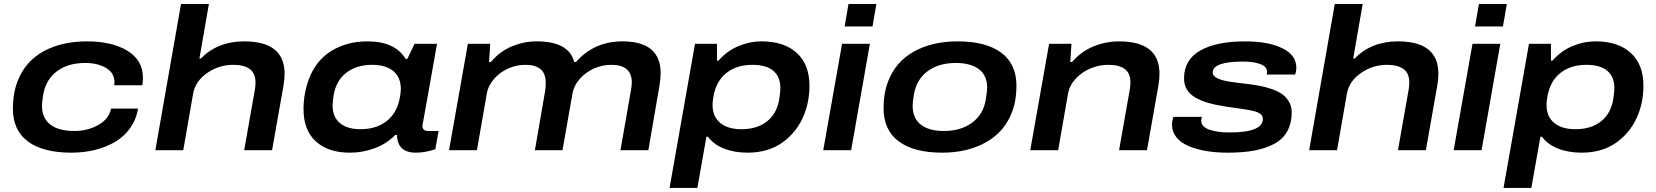

<svg xmlns="http://www.w3.org/2000/svg" viewBox="-20 -744 8204 951"><path d="M334 12.2Q193.4 12.2 118.7 -43Q43.9 -98.1 43.9 -206.1Q43.9 -286.1 69.8 -348.1Q107.9 -441.9 197 -490.5Q286.1 -539.1 411.1 -539.1Q535.2 -539.1 611.6 -492.2Q688 -445.3 688 -358.9Q688 -341.8 685.1 -321.8H545.9Q546.9 -326.7 546.9 -337.9Q546.9 -382.3 505.6 -407.2Q464.4 -432.1 401.9 -432.1Q316.9 -432.1 262 -391.1Q207 -350.1 193.8 -273.9Q188 -237.8 188 -219.2Q188 -158.7 229.2 -127Q270.5 -95.2 348.1 -95.2Q415 -95.2 468 -125.7Q521 -156.2 529.8 -206.1H664.1Q654.8 -152.3 625 -110.1Q595.2 -67.9 550.5 -41.5Q505.9 -15.1 450.9 -1.5Q396 12.2 334 12.2Z M749.5 0 876.5 -724.1H1014.6L967.8 -454.1H974.6Q1058.1 -539.1 1189.5 -539.1Q1389.6 -539.1 1389.6 -378.9Q1389.6 -350.6 1383.8 -317.9L1327.6 0H1189.5L1242.7 -301.8Q1245.6 -320.3 1245.6 -334Q1245.6 -381.3 1217 -402.1Q1188.5 -422.9 1134.8 -422.9Q1064.9 -422.9 1006.3 -382.6Q947.8 -342.3 936.5 -279.8L887.7 0Z M1712.4 12.2Q1605.5 12.2 1544.4 -43.7Q1483.4 -99.6 1483.4 -203.1Q1483.4 -281.2 1510.3 -353Q1544.4 -444.3 1621.3 -491.7Q1698.2 -539.1 1799.3 -539.1Q1936.5 -539.1 1989.3 -452.1H1997.6L2033.2 -526.9H2144.5L2121.6 -397Q2110.4 -334 2100.8 -280.3Q2091.3 -226.6 2086.4 -199.7Q2081.5 -172.9 2077.9 -153.3Q2074.2 -133.8 2073.2 -127.4Q2072.3 -121.1 2072.3 -120.1Q2072.3 -95.2 2101.6 -95.2H2152.3L2136.2 -4.9Q2086.9 12.2 2038.6 12.2Q1979.5 12.2 1957.5 -26.9Q1946.3 -48.3 1946.3 -75.2H1937.5Q1897 -33.2 1837.4 -10.5Q1777.8 12.2 1712.4 12.2ZM1765.6 -104Q1844.2 -104 1895.5 -144.5Q1946.8 -185.1 1960.4 -259.8Q1965.3 -284.7 1965.3 -303.2Q1965.3 -361.3 1928.2 -392.1Q1891.1 -422.9 1823.2 -422.9Q1745.6 -422.9 1694.8 -383.3Q1644 -343.8 1632.3 -271Q1627.4 -237.3 1627.4 -221.2Q1627.4 -165 1663.6 -134.5Q1699.7 -104 1765.6 -104Z M2204.1 0 2297.4 -526.9H2408.2L2402.3 -437H2411.1Q2457 -490.7 2516.6 -514.9Q2576.2 -539.1 2638.2 -539.1Q2797.9 -539.1 2824.2 -437H2833Q2922.9 -539.1 3063 -539.1Q3252.4 -539.1 3252.4 -380.9Q3252.4 -355 3246.1 -317.9L3191.4 0H3053.2L3106 -301.8Q3109.4 -323.2 3109.4 -335.9Q3109.4 -422.9 3007.3 -422.9Q2964.4 -422.9 2923.6 -405.3Q2882.8 -387.7 2852.8 -354.5Q2822.8 -321.3 2815.4 -279.8L2766.1 0H2629.4L2680.2 -293.9Q2683.1 -314 2683.1 -331.1Q2683.1 -379.9 2657.5 -401.4Q2631.8 -422.9 2582 -422.9Q2539.1 -422.9 2498.5 -405.3Q2458 -387.7 2428.2 -354.5Q2398.4 -321.3 2391.1 -279.8L2342.3 0Z M3296.4 187 3422.4 -526.9H3531.2V-443.8H3539.1Q3580.6 -491.7 3637 -515.4Q3693.4 -539.1 3752.4 -539.1Q3863.8 -539.1 3926.5 -481.9Q3989.3 -424.8 3989.3 -319.8Q3989.3 -244.1 3964.4 -180.2Q3931.2 -93.8 3859.1 -40.8Q3787.1 12.2 3683.1 12.2Q3617.2 12.2 3565.7 -8.3Q3514.2 -28.8 3486.3 -66.9H3479L3434.1 187ZM3652.3 -104Q3731 -104 3780 -143.6Q3829.1 -183.1 3840.3 -255.9Q3845.2 -290.5 3845.2 -307.1Q3845.2 -363.8 3810.3 -393.3Q3775.4 -422.9 3706.1 -422.9Q3628.9 -422.9 3578.1 -382.6Q3527.3 -342.3 3514.2 -268.1Q3509.3 -243.2 3509.3 -225.1Q3509.3 -167 3546.9 -135.5Q3584.5 -104 3652.3 -104Z M4163.6 -612.8 4182.6 -724.1H4320.8L4301.8 -612.8ZM4057.6 0 4150.9 -526.9H4288.6L4195.8 0Z M4646.5 12.2Q4506.8 12.2 4431.6 -43.7Q4356.4 -99.6 4356.4 -208Q4356.4 -282.7 4379.4 -341.8Q4416 -438 4506.6 -488.5Q4597.2 -539.1 4723.6 -539.1Q4863.3 -539.1 4939 -483.2Q5014.6 -427.2 5014.6 -318.8Q5014.6 -247.1 4993.7 -191.9Q4957.5 -92.8 4865.5 -40.3Q4773.4 12.2 4646.5 12.2ZM4655.3 -95.2Q4739.3 -95.2 4795.4 -136.7Q4851.6 -178.2 4863.3 -253.9Q4869.6 -296.9 4869.6 -310.1Q4869.6 -369.6 4829.1 -400.9Q4788.6 -432.1 4714.4 -432.1Q4629.4 -432.1 4574.2 -391.1Q4519 -350.1 4506.3 -273.9Q4500.5 -240.7 4500.5 -219.2Q4500.5 -158.7 4540.5 -127Q4580.6 -95.2 4655.3 -95.2Z M5083 0 5176.3 -526.9H5287.1L5281.2 -437H5290Q5337.4 -491.2 5398.4 -515.1Q5459.5 -539.1 5522.9 -539.1Q5723.1 -539.1 5723.1 -378.9Q5723.1 -350.6 5717.3 -317.9L5661.1 0H5522.9L5576.2 -301.8Q5579.1 -320.3 5579.1 -335Q5579.1 -381.8 5551 -402.3Q5522.9 -422.9 5469.2 -422.9Q5424.3 -422.9 5381.8 -405.3Q5339.4 -387.7 5308.3 -354.5Q5277.3 -321.3 5270 -279.8L5221.2 0Z M6061 12.2Q6002.9 12.2 5953.9 3.9Q5904.8 -4.4 5866.7 -20.8Q5828.6 -37.1 5806.9 -64Q5785.2 -90.8 5785.2 -126Q5785.2 -145 5792 -165H5933.1Q5929.7 -147.9 5929.7 -147Q5929.7 -116.2 5969 -102.1Q6008.3 -87.9 6069.8 -87.9Q6234.9 -87.9 6234.9 -154.8Q6234.9 -162.1 6232.4 -168Q6230 -173.8 6224.1 -178.5Q6218.3 -183.1 6211.4 -186.5Q6204.6 -189.9 6193.4 -192.9Q6182.1 -195.8 6171.6 -198Q6161.1 -200.2 6144.8 -202.6Q6128.4 -205.1 6114.5 -207Q6100.6 -209 6079.8 -211.9Q6059.1 -214.8 6042 -217.8Q5997.1 -224.6 5963.4 -234.6Q5929.7 -244.6 5901.9 -260.3Q5874 -275.9 5859.4 -299.8Q5844.7 -323.7 5844.7 -355Q5844.7 -448.2 5925 -493.7Q6005.4 -539.1 6147 -539.1Q6261.7 -539.1 6331.3 -505.1Q6400.9 -471.2 6400.9 -409.2Q6400.9 -391.6 6395 -375H6253.9Q6255.9 -382.8 6255.9 -387.2Q6255.9 -414.1 6222.7 -426.5Q6189.5 -439 6137.7 -439Q5986.8 -439 5986.8 -384.8Q5986.8 -376 5992.7 -368.7Q5998.5 -361.3 6010.3 -356Q6022 -350.6 6036.1 -346.7Q6050.3 -342.8 6070.1 -339.6Q6089.8 -336.4 6108.2 -334.2Q6126.5 -332 6150.4 -329.1H6150.9Q6187.5 -324.7 6216.1 -319.6Q6244.6 -314.5 6276.6 -303.7Q6308.6 -293 6329.3 -278.6Q6350.1 -264.2 6364 -241Q6377.9 -217.8 6377.9 -188Q6377.9 -132.8 6355.7 -93.3Q6333.5 -53.7 6290.5 -31Q6247.6 -8.3 6191.4 2Q6135.3 12.2 6061 12.2Z M6464.4 0 6591.3 -724.1H6729.5L6682.6 -454.1H6689.5Q6772.9 -539.1 6904.3 -539.1Q7104.5 -539.1 7104.5 -378.9Q7104.5 -350.6 7098.6 -317.9L7042.5 0H6904.3L6957.5 -301.8Q6960.4 -320.3 6960.4 -334Q6960.4 -381.3 6931.9 -402.1Q6903.3 -422.9 6849.6 -422.9Q6779.8 -422.9 6721.2 -382.6Q6662.6 -342.3 6651.4 -279.8L6602.5 0Z M7286.1 -612.8 7305.2 -724.1H7443.4L7424.3 -612.8ZM7180.2 0 7273.4 -526.9H7411.1L7318.4 0Z M7427.2 187 7553.2 -526.9H7662.1V-443.8H7669.9Q7711.4 -491.7 7767.8 -515.4Q7824.2 -539.1 7883.3 -539.1Q7994.6 -539.1 8057.4 -481.9Q8120.1 -424.8 8120.1 -319.8Q8120.1 -244.1 8095.2 -180.2Q8062 -93.8 7990 -40.8Q7918 12.2 7814 12.2Q7748 12.2 7696.5 -8.3Q7645 -28.8 7617.2 -66.9H7609.9L7564.9 187ZM7783.2 -104Q7861.8 -104 7910.9 -143.6Q7960 -183.1 7971.2 -255.9Q7976.1 -290.5 7976.1 -307.1Q7976.1 -363.8 7941.2 -393.3Q7906.2 -422.9 7836.9 -422.9Q7759.8 -422.9 7709 -382.6Q7658.2 -342.3 7645 -268.1Q7640.1 -243.2 7640.1 -225.1Q7640.1 -167 7677.7 -135.5Q7715.3 -104 7783.2 -104Z"/></svg>

Font: Archivo Expanded SemiBold
Style: Italic
Weight: 600
Width: 7
Italic angle: -10°
Designer: Hector Gatti
Foundry: Omnibus-Type
Version: Version 2.001